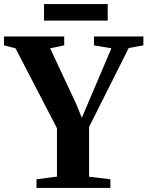

<svg xmlns="http://www.w3.org/2000/svg" viewBox="-38 -922 724 942"><path d="M241.5 -55.5V-293L38 -685L-18.5 -699.5V-743H277V-699.5L208 -685L336.5 -410.5L363.5 -344L391.5 -410L508.5 -685L423 -699.5V-743H665.5V-699.5L593.5 -686.5L399 -299V-55L503.5 -42.5V0H141V-42.5ZM490.5 -902V-821H178V-902Z"/></svg>

Font: Merriweather 72pt
Style: Bold
Weight: 700
Version: Version 2.100